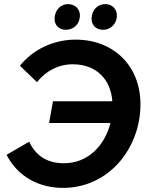

<svg xmlns="http://www.w3.org/2000/svg" viewBox="-20 -900 727 935"><path d="M238 -407 219 -301H518C490 -192 410 -105 291 -105C207 -105 153 -144 122 -210L12 -146C68 -37 173 15 287 15C509 15 664 -177 664 -392C664 -580 533 -707 348 -707C239 -707 140 -658 77 -580L160 -500C204 -555 265 -587 334 -587C447 -587 519 -516 527 -407ZM299 -755C334 -754 366 -778 369 -819C372 -853 348 -879 313 -880C278 -881 249 -854 246 -814C243 -781 264 -756 299 -755ZM480 -755C521 -754 547 -786 549 -819C552 -853 529 -879 494 -880C458 -881 429 -854 426 -814C424 -780 445 -756 480 -755Z"/></svg>

Font: Fixel Display 20240404 SemiBold
Style: Italic
Weight: 600
Italic angle: -10°
Designer: AlfaBravo + MacPaw
Foundry: Kyrylo Tkachov, Marchela Mozhyna, Serhii Makarenko, Maria Weinstein, Zakhar Kryvoshyya
Version: Version 1.211;Glyphs 3.2 (3225)